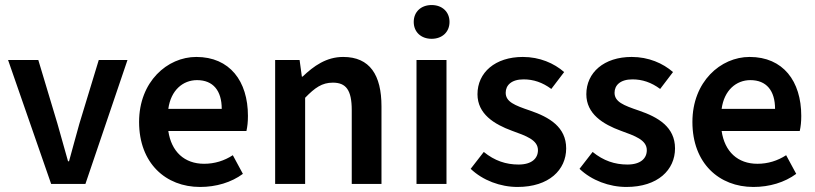

<svg xmlns="http://www.w3.org/2000/svg" viewBox="-20 -730 3236 762"><path d="M183 0H319L486 -492H372L295 -239C282 -190 267 -140 254 -90H250C236 -140 222 -190 208 -239L132 -492H12Z M774 12C838 12 898 -6 944 -40L904 -114C870 -92 832 -80 790 -80C712 -80 660 -128 648 -210H958C962 -228 964 -246 964 -270C964 -408 892 -504 759 -504C644 -504 532 -406 532 -246C532 -82 638 12 774 12ZM648 -298C658 -372 706 -412 762 -412C826 -412 860 -370 860 -298Z M1072 0H1191V-342C1230 -382 1258 -402 1301 -402C1353 -402 1376 -373 1376 -293V0H1494V-308C1494 -432 1448 -504 1342 -504C1275 -504 1225 -468 1181 -426H1178L1169 -492H1072Z M1633 0H1752V-492H1633ZM1693 -576C1735 -576 1764 -603 1764 -643C1764 -683 1735 -710 1693 -710C1651 -710 1622 -683 1622 -643C1622 -603 1651 -576 1693 -576Z M2034 12C2159 12 2227 -56 2227 -141C2227 -226 2160 -265 2084 -291C2022 -312 1987 -326 1987 -362C1987 -391 2009 -415 2058 -415C2097 -415 2133 -403 2168 -377L2219 -444C2179 -479 2122 -504 2055 -504C1945 -504 1875 -442 1875 -356C1875 -278 1941 -237 2012 -211C2067 -191 2115 -175 2115 -134C2115 -101 2090 -77 2038 -77C1988 -77 1943 -92 1900 -127L1848 -60C1896 -14 1966 12 2034 12Z M2466 12C2591 12 2659 -56 2659 -141C2659 -226 2592 -265 2516 -291C2454 -312 2419 -326 2419 -362C2419 -391 2441 -415 2490 -415C2529 -415 2565 -403 2600 -377L2651 -444C2611 -479 2554 -504 2487 -504C2377 -504 2307 -442 2307 -356C2307 -278 2373 -237 2444 -211C2499 -191 2547 -175 2547 -134C2547 -101 2522 -77 2470 -77C2420 -77 2375 -92 2332 -127L2280 -60C2328 -14 2398 12 2466 12Z M2970 12C3034 12 3094 -6 3140 -40L3100 -114C3066 -92 3028 -80 2986 -80C2908 -80 2856 -128 2844 -210H3154C3158 -228 3160 -246 3160 -270C3160 -408 3088 -504 2955 -504C2840 -504 2728 -406 2728 -246C2728 -82 2834 12 2970 12ZM2844 -298C2854 -372 2902 -412 2958 -412C3022 -412 3056 -370 3056 -298Z"/></svg>

Font: Source Sans Pro Semibold
Style: Regular
Weight: 600
Designer: Paul D. Hunt
Foundry: Adobe Systems Incorporated
Version: Version 3.006;hotconv 1.0.111;makeotfexe 2.5.65597